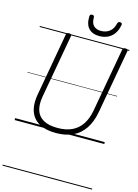

<svg xmlns="http://www.w3.org/2000/svg" viewBox="-231 -1354 1403 1950"><g transform="rotate(15 471.0 -379.0)"><path d="M439 19Q355 19 295.5 -3.5Q236 -26 201 -68.5Q166 -111 155.5 -171.5Q145 -232 158 -307L277 -975Q278 -985 284.5 -989.5Q291 -994 307 -994Q321 -994 327.5 -989.5Q334 -985 332 -974L212 -303Q197 -218 216 -158Q235 -98 291 -66.5Q347 -35 440 -35Q528 -35 591 -64.5Q654 -94 693.5 -153Q733 -212 749 -299L870 -975Q872 -985 878.5 -989.5Q885 -994 900 -994Q929 -994 925 -974L804 -298Q785 -194 737.5 -123Q690 -52 615.5 -16.5Q541 19 439 19ZM608 -1046Q535 -1046 495.5 -1088.5Q456 -1131 460 -1217Q461 -1227 467 -1232Q473 -1237 485 -1237Q496 -1237 501 -1231.5Q506 -1226 507 -1217Q506 -1158 533 -1129.5Q560 -1101 610 -1101Q665 -1101 702 -1130.5Q739 -1160 751 -1216Q755 -1227 760 -1232Q765 -1237 777 -1237Q789 -1237 795 -1231Q801 -1225 799 -1216Q789 -1158 762.5 -1120.5Q736 -1083 696.5 -1064.5Q657 -1046 608 -1046ZM0 469H942V479H0ZM0 -20H942V0H0ZM0 -505H942V-500H0ZM0 -989H942V-979H0Z"/></g></svg>

Font: Playwrite DE VA Guides
Style: Regular
Weight: 400
Designer: Veronika Burian, José Scaglione
Foundry: TypeTogether
Version: Version 1.003